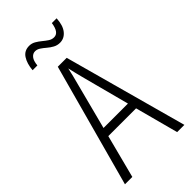

<svg xmlns="http://www.w3.org/2000/svg" viewBox="-276 -979 1051 1051"><g transform="rotate(-45 250.0 -453.5)"><path d="M20 0 215 -715H284L480 0H424L357 -251H142L77 0ZM225 -570 155 -301H344L273 -570Q267 -594 260.5 -619Q254 -644 249 -668Q239 -621 225 -570ZM104 -799Q108 -847 127.5 -877Q147 -907 185 -907Q205 -907 222 -897Q239 -887 254 -874.5Q269 -862 283.5 -852.5Q298 -843 315 -843Q352 -843 361 -907H398Q395 -854 372.5 -826.5Q350 -799 317 -799Q296 -799 278.5 -808.5Q261 -818 246 -831Q231 -844 216.5 -853.5Q202 -863 187 -863Q169 -863 156.5 -847.5Q144 -832 141 -799Z"/></g></svg>

Font: Noto Sans Mono ExtraCondensed Light
Style: Regular
Weight: 300
Width: 2
Designer: Monotype Design Team
Foundry: Monotype Imaging Inc.
Version: Version 2.014; ttfautohint (v1.8.4.7-5d5b)